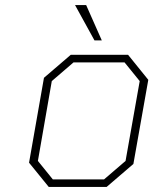

<svg xmlns="http://www.w3.org/2000/svg" viewBox="-20 -740 610 760"><path d="M354 -580 277 -720H321L383 -580ZM173 0 95 -96 154 -432 260 -523H487L567 -424L508 -91L402 0ZM189 -30H392L477 -103L533 -419L473 -493H271L185 -419L130 -103Z"/></svg>

Font: Tomorrow ExtraLight
Style: Italic
Weight: 275
Italic angle: -10°
Designer: Tony de Marco, Monica Rizzolli
Foundry: Just in Type
Version: Version 2.002